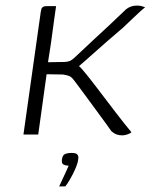

<svg xmlns="http://www.w3.org/2000/svg" viewBox="-20 -482 542 688"><path d="M417 3Q406 3 397 -0.5Q388 -4 379 -12Q375 -18 362 -36Q349 -54 332 -77Q315 -100 297.5 -124Q280 -148 266.5 -166Q253 -184 247 -192Q239 -203 232 -207.5Q225 -212 206 -215L147 -216L117 0H64L126 -439Q127 -446 128.5 -450.5Q130 -455 134.5 -457.5Q139 -460 147 -460Q156 -460 164 -460Q172 -460 181 -460Q179 -446 175 -418.5Q171 -391 167 -359.5Q163 -328 158.5 -300.5Q154 -273 152 -259L212 -260Q227 -261 235 -266Q243 -271 253 -281Q281 -308 311 -335.5Q341 -363 372 -392Q403 -421 432 -449Q441 -456 450.5 -459Q460 -462 471 -462Q481 -462 487.5 -460Q494 -458 500 -456Q498 -455 483.5 -442Q469 -429 451.5 -412Q434 -395 421 -383Q393 -359 364 -334Q335 -309 308 -284.5Q281 -260 257 -240L261 -247Q270 -240 290.5 -214.5Q311 -189 337.5 -154Q364 -119 393.5 -80.5Q423 -42 451 -8Q449 -6 444 -3.5Q439 -1 432 1Q425 3 417 3ZM192 186Q199 171 205.5 157Q212 143 217.5 131Q223 119 226 112Q225 112 223.5 111.5Q222 111 220 111Q213 111 206.5 107Q200 103 202 89Q204 74 213 70Q222 66 238 66Q246 66 251.5 68Q257 70 259.5 75.5Q262 81 260 91Q258 105 249 125Q240 145 230 162Q220 179 214 186Z"/></svg>

Font: Genos Light
Style: Italic
Weight: 300
Italic angle: -8°
Designer: Robert E. Leuschke
Foundry: Robert E. Leuschke
Version: Version 1.010